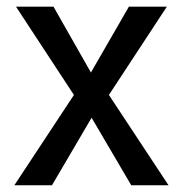

<svg xmlns="http://www.w3.org/2000/svg" viewBox="-20 -548 543 568"><path d="M249 -333.5 361.3 -528.3H473.6L302.2 -267.1L478.5 0H368.2L251 -199.7L133.8 0H22.5L198.7 -267.1L27.3 -528.3H138.2Z"/></svg>

Font: GeogebraSans
Style: Regular
Weight: 400
Designer: Google
Version: Version 1.100140; 2013